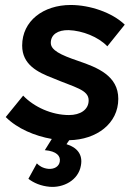

<svg xmlns="http://www.w3.org/2000/svg" viewBox="-20 -551 549 771"><path d="M179 199C233 204 295 174 305 113C313 70 290 41 247 28L258 12C368 10 455 -55 455 -154C455 -247 371 -280 295 -306C221 -331 184 -350 184 -379C184 -412 212 -431 256 -430C311 -428 375 -403 411 -365L481 -452C430 -501 341 -531 264 -531C154 -531 69 -467 69 -368C69 -292 130 -261 193 -237C280 -200 336 -191 336 -148C336 -110 302 -89 257 -89C188 -89 117 -121 73 -167L3 -81C50 -34 120 -5 188 7L160 52C208 56 224 76 220 98C217 117 199 129 174 127C152 125 136 114 128 105L94 167C116 184 145 196 179 199Z"/></svg>

Font: Fixel Display 20240404 SemiBold
Style: Italic
Weight: 600
Italic angle: -10°
Designer: AlfaBravo + MacPaw
Foundry: Kyrylo Tkachov, Marchela Mozhyna, Serhii Makarenko, Maria Weinstein, Zakhar Kryvoshyya
Version: Version 1.211;Glyphs 3.2 (3225)